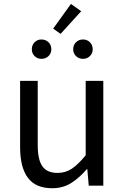

<svg xmlns="http://www.w3.org/2000/svg" viewBox="-20 -963 647 996"><path d="M250.7 13.4Q164.6 13.4 124.5 -40.9Q84.3 -95.1 84.3 -199.3V-543.4H175.7V-210.3Q175.7 -134.6 199.9 -100.3Q224.2 -66 278.3 -66Q319.9 -66 353 -88.1Q386 -110.1 424.5 -157.6V-543.4H515.9V0H440.4L432.9 -85.3H430.1Q392.1 -40.9 349.5 -13.7Q306.9 13.4 250.7 13.4ZM194.9 -657.7Q173.9 -657.7 159.5 -672.1Q145.1 -686.5 145.1 -707.1Q145.1 -729.4 159.5 -743.8Q173.9 -758.2 194.9 -758.2Q217.1 -758.2 231.7 -743.8Q246.3 -729.4 246.3 -707.1Q246.3 -686.5 231.7 -672.1Q217.1 -657.7 194.9 -657.7ZM294.3 -787.3 255.8 -814.5 348 -942.6 401.2 -904.8ZM410.5 -657.7Q388.8 -657.7 374.2 -672.1Q359.7 -686.5 359.7 -707.1Q359.7 -729.4 374.2 -743.8Q388.8 -758.2 410.5 -758.2Q432.1 -758.2 446.5 -743.8Q460.9 -729.4 460.9 -707.1Q460.9 -686.5 446.5 -672.1Q432.1 -657.7 410.5 -657.7Z"/></svg>

Font: Noto Sans TC
Style: Regular
Weight: 100
Designer: Ryoko NISHIZUKA 西塚涼子 (kana, bopomofo & ideographs); Paul D. Hunt (Latin, Greek & Cyrillic); Sandoll Communications 산돌커뮤니
Foundry: Adobe
Version: Version 2.004;hotconv 1.0.118;makeotfexe 2.5.65603